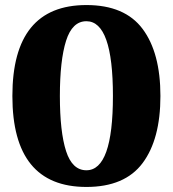

<svg xmlns="http://www.w3.org/2000/svg" viewBox="-20 -730 684 760"><path d="M29 -350Q29 -710 322 -710Q474 -710 544.5 -615.5Q615 -521 615 -350Q615 -179 544.5 -84.5Q474 10 322 10Q29 10 29 -350ZM427 -350Q427 -646 322 -646Q266 -646 241.5 -568.5Q217 -491 217 -350Q217 -208 241.5 -132Q266 -56 322 -56Q427 -56 427 -350Z"/></svg>

Font: Taviraj Bold
Style: Regular
Weight: 700
Designer: Katatrad Team
Foundry: CadsonDemak
Version: Version 1.030